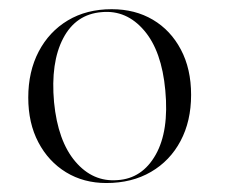

<svg xmlns="http://www.w3.org/2000/svg" viewBox="-20 -730 505 428"><path d="M229 -709.5Q281 -709.5 320.8 -686Q360.5 -662.5 383.2 -619.5Q406 -576.5 406 -518.5Q406 -460 382.5 -415.8Q359 -371.5 316.5 -346.8Q274 -322 217 -322Q166.5 -322 127.2 -346Q88 -370 65.5 -412.8Q43 -455.5 43 -512.5Q43 -570.5 66.2 -615Q89.5 -659.5 131.2 -684.5Q173 -709.5 229 -709.5ZM242 -328.5Q297 -332 327 -385Q357 -438 348.5 -528.5Q340.5 -616.5 301.2 -662.2Q262 -708 207 -703Q149 -698.5 120.8 -644.5Q92.5 -590.5 100.5 -502Q109 -415.5 148 -369.8Q187 -324 242 -328.5Z"/></svg>

Font: Fraunces 144pt Light
Style: Regular
Weight: 300
Version: Version 1.000;[b76b70a41]